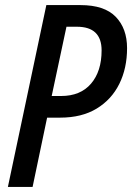

<svg xmlns="http://www.w3.org/2000/svg" viewBox="-20 -734 519 754"><path d="M11 0 162 -714H296Q390 -714 434.5 -668Q479 -622 479 -545Q479 -466 448.5 -404.5Q418 -343 359.5 -307.5Q301 -272 216 -272H165L108 0ZM220 -357Q296 -357 337.5 -405.5Q379 -454 379 -536Q379 -629 282 -629H241L183 -357Z"/></svg>

Font: Noto Sans Condensed Medium
Style: Italic
Weight: 500
Width: 3
Italic angle: -12°
Designer: Monotype Design Team
Foundry: Monotype Imaging Inc.
Version: Version 2.013; ttfautohint (v1.8.4.7-5d5b)